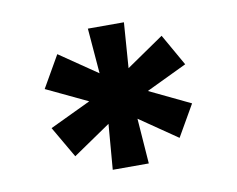

<svg xmlns="http://www.w3.org/2000/svg" viewBox="-54 -797 677 548"><g transform="rotate(-10 284.0 -523.5)"><path d="M231.4 -318.4 242.2 -449.7 132.8 -375 80.1 -465.8 199.2 -522.5 80.1 -579.1 132.8 -670.9 242.2 -596.2 231.4 -727.5H335.9L326.2 -596.2L435.1 -670.9L487.3 -579.1L369.1 -522.5L487.3 -465.8L435.1 -375L326.2 -449.7L335.9 -318.4Z"/></g></svg>

Font: Inter Display Extra Bold
Style: Regular
Weight: 800
Designer: Rasmus Andersson
Foundry: rsms
Version: Version 4.000;git-4fc901f